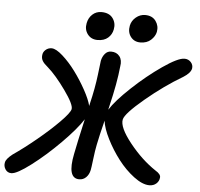

<svg xmlns="http://www.w3.org/2000/svg" viewBox="-82 -1023 1125 1078"><g transform="rotate(5 480.5 -483.5)"><path d="M678.2 -803.2Q643.6 -803.2 624 -829.1Q604.5 -855 611.8 -892.1Q617.7 -920.4 640.9 -939.7Q664.1 -959 692.9 -959Q732.9 -959 752.7 -931.6Q772.5 -904.3 766.1 -870.1Q760.7 -844.7 738 -824Q715.3 -803.2 678.2 -803.2ZM438 -795.9Q401.9 -795.9 381.8 -822.3Q361.8 -848.6 369.1 -884.8Q375 -915.5 396.2 -934.8Q417.5 -954.1 446.8 -954.1Q490.7 -954.1 511 -926.3Q531.2 -898.4 523.9 -862.8Q518.6 -834 496.6 -814.9Q474.6 -795.9 438 -795.9ZM21 -8.8Q-1 -8.8 -12.7 -26.9Q-24.4 -44.9 -20 -65.9Q-16.6 -85.9 19 -113.8Q79.6 -155.3 149.4 -212.9Q219.2 -270.5 270.8 -322.8Q322.3 -375 327.1 -396Q332.5 -421.9 276.4 -500.2Q220.2 -578.6 173.8 -619.1Q150.9 -637.7 142.6 -651.9Q134.3 -666 136.2 -683.1Q137.2 -701.2 151.6 -714.1Q166 -727.1 186 -727.1Q210.4 -727.1 248.5 -693.1Q286.6 -659.2 321.8 -611.8Q356.9 -564.5 386 -511.7Q415 -459 423.8 -422.9Q426.3 -435.1 426.8 -437Q448.2 -525.4 457.3 -602.5Q466.3 -679.7 466.8 -681.2Q471.7 -705.1 485.6 -721.4Q499.5 -737.8 520 -737.8Q551.3 -737.8 567.9 -716.3Q584.5 -694.8 578.1 -659.2Q568.8 -564 537.1 -433.1Q535.6 -423.3 532.2 -411.1Q564.5 -462.9 646.2 -539.8Q728 -616.7 812.7 -675.3Q897.5 -733.9 934.1 -733.9Q956.1 -733.9 970.2 -718.3Q984.4 -702.6 981 -682.1Q975.6 -656.7 936 -631.8Q833 -571.3 729.2 -484.4Q625.5 -397.5 618.2 -363.8Q608.9 -319.8 677.7 -233.4Q746.6 -147 826.2 -94.2Q857.4 -75.7 855 -57.1Q853.5 -36.6 837.9 -22.7Q822.3 -8.8 798.8 -8.8Q759.8 -8.8 710.9 -45.7Q662.1 -82.5 621.8 -135Q581.5 -187.5 551.8 -246.6Q522 -305.7 517.1 -348.1Q495.6 -263.2 484.9 -209Q478.5 -178.2 472.4 -127.4Q466.3 -76.7 463.9 -65.9Q458.5 -39.6 442.4 -23.7Q426.3 -7.8 403.8 -7.8Q334.5 -7.8 362.8 -147Q374.5 -208 405.8 -346.2Q369.1 -289.1 289.1 -208.5Q209 -127.9 130.4 -68.4Q51.8 -8.8 21 -8.8Z"/></g></svg>

Font: Shantell Sans Bouncy
Style: Italic
Weight: 500
Italic angle: -11.31°
Designer: Stephen Nixon, Anya Danilova, Shantell Martin
Foundry: Arrow Type
Version: Version 1.006;[9816181b4]